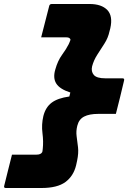

<svg xmlns="http://www.w3.org/2000/svg" viewBox="-63 -780 683 961"><path d="M214 -433Q226 -476 247.5 -505.5Q269 -535 281 -559Q283 -564 285.5 -569.5Q288 -575 290 -581Q287 -593 270 -593H143Q153 -632 163 -671Q173 -710 183 -749Q185 -760 196 -760H385Q445 -760 474 -730Q503 -700 489 -638L485 -623Q478 -590 459.5 -561.5Q441 -533 423.5 -505.5Q406 -478 398 -448Q392 -422 406.5 -405Q421 -388 464 -388H550Q561 -388 558 -377Q548 -335 538 -293.5Q528 -252 517 -210H429Q384 -210 358 -196.5Q332 -183 324 -151Q317 -124 320.5 -98Q324 -72 327.5 -43Q331 -14 323 24L318 47Q305 101 264.5 131Q224 161 144 161H-34Q-45 161 -42 150Q-32 110 -22.5 71.5Q-13 33 -3 -6H120Q141 -6 148 -18Q150 -23 150 -27Q150 -31 151 -35Q155 -72 149.5 -114Q144 -156 154 -199Q165 -243 195.5 -266Q226 -289 284 -297L289 -317Q236 -334 218.5 -362Q201 -390 214 -433Z"/></svg>

Font: Recursive Mn Lnr St Blk
Style: Italic
Weight: 900
Italic angle: -15°
Monospace: yes
Version: Version 1.079;hotconv 1.0.112;makeotfexe 2.5.65598; ttfautoh